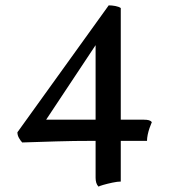

<svg xmlns="http://www.w3.org/2000/svg" viewBox="-20 -526 637 717"><path d="M330 0Q254 0 190.5 2Q127 4 63 6Q57 0 51 -10.5Q45 -21 45 -32L386 -506Q398 -506 411 -503.5Q424 -501 431 -496V152Q419 152 400 156Q381 160 365.5 164.5Q350 169 348 171Q342 165 339.5 156.5Q337 148 337 138V-21V-35V-379L356 -386L139 -59L131 -79H395H417H518Q529 -79 536 -77Q543 -75 547 -70Q543 -61 538.5 -48Q534 -35 531.5 -22.5Q529 -10 529 0Z"/></svg>

Font: Vollkorn
Style: Regular
Weight: 400
Designer: Friedrich Althausen
Foundry: Friedrich Althausen
Version: Version 5.001